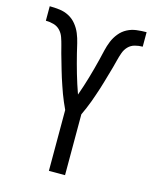

<svg xmlns="http://www.w3.org/2000/svg" viewBox="-112 -820 724 896"><g transform="rotate(15 250.0 -371.5)"><path d="M211 0V-294Q203 -311 195.5 -328.5Q188 -346 181.5 -363.5Q175 -381 169 -399Q163 -417 157 -435Q151 -453 146 -471.5Q141 -490 135.5 -508Q130 -526 125 -544.5Q120 -563 115.5 -581Q111 -599 104.5 -617.5Q98 -636 85 -649.5Q72 -663 53.5 -668Q35 -673 16 -673V-743Q40 -743 64 -740Q88 -737 109 -726Q130 -715 145.5 -696Q161 -677 170 -655Q179 -633 184.5 -609.5Q190 -586 195.5 -563Q201 -540 207.5 -516.5Q214 -493 220.5 -470Q227 -447 234.5 -424.5Q242 -402 250 -379Q258 -402 265.5 -424.5Q273 -447 279.5 -470Q286 -493 292.5 -516.5Q299 -540 304.5 -563Q310 -586 315.5 -609.5Q321 -633 330 -655Q339 -677 354.5 -696Q370 -715 391 -726Q412 -737 436 -740Q460 -743 484 -743V-673Q465 -673 446.5 -668Q428 -663 415 -649.5Q402 -636 395.5 -617.5Q389 -599 384.5 -581Q380 -563 375 -544.5Q370 -526 364.5 -508Q359 -490 354 -471.5Q349 -453 343 -435Q337 -417 331 -399Q325 -381 318.5 -363.5Q312 -346 304.5 -328.5Q297 -311 289 -294V0Z"/></g></svg>

Font: Iosevka srxl
Style: Regular
Weight: 400
Monospace: yes
Designer: Belleve Invis
Foundry: Belleve Invis
Version: Version 33.0.1; ttfautohint (v1.8.3)